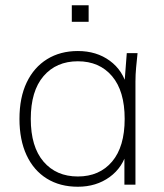

<svg xmlns="http://www.w3.org/2000/svg" viewBox="-20 -702 623 730"><path d="M276 8Q208 8 158 -23Q108 -54 81 -112Q54 -170 54 -250Q54 -331 81.5 -388.5Q109 -446 159 -477Q209 -508 276 -508Q347 -508 397.5 -471Q448 -434 464 -369H452L462 -500H503Q500 -472 497.5 -445Q495 -418 495 -392V0H453V-131H464Q448 -66 397 -29Q346 8 276 8ZM276 -31Q358 -31 406 -87.5Q454 -144 454 -250Q454 -356 406 -412.5Q358 -469 276 -469Q194 -469 145.5 -412.5Q97 -356 97 -250Q97 -144 145.5 -87.5Q194 -31 276 -31ZM253 -619V-682H317V-619Z"/></svg>

Font: Mulish ExtraLight ExtraLight
Style: Regular
Weight: 250
Version: Version 3.603